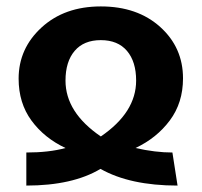

<svg xmlns="http://www.w3.org/2000/svg" viewBox="-20 -566 628 598"><path d="M38 -321Q38 -415 109.5 -480.5Q181 -546 294 -546Q408 -546 479 -482Q550 -418 550 -322Q550 -246 509 -191Q468 -136 402 -105Q464 -91 517 -91L533 12Q385 12 293 -40Q206 12 62 12V-91Q133 -91 184 -105Q118 -136 78 -190.5Q38 -245 38 -321ZM184 -315Q184 -216 294 -141Q404 -216 404 -315Q404 -374 375.5 -407.5Q347 -441 294 -441Q241 -441 212.5 -407.5Q184 -374 184 -315Z"/></svg>

Font: FiraGO SemiBold
Style: Regular
Weight: 600
Designer: bBox Type
Foundry: bBox Type GmbH
Version: Version 1.001;PS 001.001;hotconv 1.0.88;makeotf.lib2.5.64775